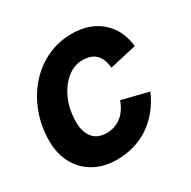

<svg xmlns="http://www.w3.org/2000/svg" viewBox="-130 -670 806 810"><g transform="rotate(-30 273.5 -265.0)"><path d="M218 13Q155 13 107.5 -14Q60 -41 34.5 -88.5Q9 -136 9 -197Q9 -268 32 -330.5Q55 -393 96.5 -441Q138 -489 194 -516Q250 -543 317 -543Q402 -543 457 -496Q512 -449 522 -365L391 -335Q387 -380 364.5 -402Q342 -424 301 -424Q258 -424 223 -394.5Q188 -365 167.5 -317Q147 -269 147 -210Q147 -163 169.5 -134.5Q192 -106 237 -106Q275 -106 306 -128.5Q337 -151 354 -198L483 -166Q446 -81 377.5 -34Q309 13 218 13Z"/></g></svg>

Font: Radio Canada Big SemiBold
Style: Italic
Weight: 600
Italic angle: -12°
Designer: Étienne Aubert Bonn
Foundry: Coppers and Brasses
Version: Version 1.001